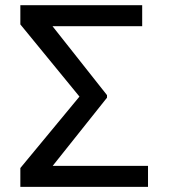

<svg xmlns="http://www.w3.org/2000/svg" viewBox="-20 -732 671 752"><path d="M559.7 0H59.7V-73.9L291.2 -353.7L59.7 -636.4V-711.6H536.9V-629.3H185.7L399.1 -359.4V-349.4L186.4 -82.4H559.7Z"/></svg>

Font: Fast_Sans-Dotted
Style: Regular
Weight: 400
Version: Version 3.018